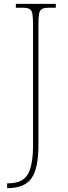

<svg xmlns="http://www.w3.org/2000/svg" viewBox="-20 -734 351 994"><path d="M17 240V215H22Q97 215 124 168.5Q151 122 151 17V-606Q151 -645 147.5 -663.5Q144 -682 132 -688Q120 -694 95 -694H62V-714H269V-694H235Q210 -694 198 -688Q186 -682 182.5 -663.5Q179 -645 179 -606V16Q179 139 142.5 189.5Q106 240 20 240Z"/></svg>

Font: Noto Serif Lao SemiCondensed Thin
Style: Regular
Weight: 100
Width: 4
Designer: Monotype Design Team
Foundry: Monotype Imaging Inc.
Version: Version 2.003; ttfautohint (v1.8.4.7-5d5b)